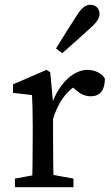

<svg xmlns="http://www.w3.org/2000/svg" viewBox="-20 -778 463 798"><path d="M42.1 0H285.3V-35.7L176.1 -55.7H151.3L42.1 -35.7V0ZM113 0H203.5C201.5 -45 200.5 -148 200.5 -210V-352.7L188.7 -477.6L173.6 -487.7L34.1 -427.3V-392L113 -383C115 -343 116 -312.7 116 -257.7V-210C116 -148 115 -45 113 0ZM198.6 -277.8C221.1 -353.8 257.1 -404 317.6 -435.6L269.1 -427L296.2 -403.2C314.5 -387.2 333.8 -377.9 357.2 -377.9C397.2 -377.9 415.8 -404.1 415.9 -451.4C404.1 -473.1 373.8 -487.7 344 -487.7C287.1 -487.7 226.9 -434.7 195.4 -345.8H184.4L198.6 -277.8ZM212.8 -576.5 238.6 -556.8C279.7 -592.8 318.8 -627.9 359.9 -665.3C387.6 -690.5 393.7 -706.1 393.7 -720C393.7 -745.6 375.1 -758.1 355.7 -758.1C337.8 -758.1 320.7 -747.6 301.2 -716.8C269.5 -668.5 241.2 -622.5 212.8 -576.5Z"/></svg>

Font: Source Serif Variable
Style: Regular
Weight: 389
Designer: Frank Grießhammer
Foundry: Adobe Systems Incorporated
Version: Version 3.001;hotconv 1.0.111;makeotfexe 2.5.65597